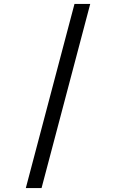

<svg xmlns="http://www.w3.org/2000/svg" viewBox="-20 -820 610 982"><path d="M441.5 -800 192.5 142H112L361 -800Z"/></svg>

Font: League Mono Narrow
Style: Regular
Weight: 400
Width: 3
Designer: Tyler Finck
Foundry: The League of Moveable Type / Tyler Finck
Version: Version 2.210